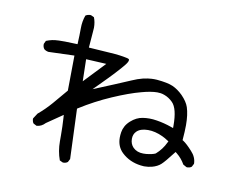

<svg xmlns="http://www.w3.org/2000/svg" viewBox="-81 -836 1161 957"><g transform="rotate(10 500.0 -358.0)"><path d="M421.9 -506.3 321.3 -400.4 318.8 -511.7ZM695.3 -98.6Q688.5 -98.1 680.7 -98.1Q648.9 -98.1 628.9 -117.7Q612.3 -134.8 612.3 -160.6Q612.3 -184.1 627 -198.7Q646 -217.8 684.6 -217.8Q720.7 -217.8 759.3 -199.7Q773.9 -192.9 787.6 -183.6L793.9 -179.7L790.5 -173.3Q773.4 -136.7 742.2 -109.4Q728 -102.1 695.3 -98.6ZM261.2 -115.2V-86.4Q261.2 -36.1 277.3 7.8L292.5 15.1Q294.4 15.6 295.9 15.6Q309.6 15.6 318.4 8.3L326.7 -7.8L316.9 -261.2L320.8 -263.7Q395.5 -311 477.1 -346.4Q558.6 -381.8 618.2 -397.5Q666 -410.6 697.3 -410.6Q705.1 -410.6 714.4 -409.4Q723.6 -408.2 734.9 -403.8Q757.3 -395.5 776.4 -376.5Q805.2 -347.7 805.2 -260.7V-249L793.9 -252.9Q756.8 -266.1 719.2 -272Q699.2 -275.4 681.6 -275.4Q664.1 -275.4 648.4 -272.9Q616.2 -268.6 587.4 -242.7Q572.3 -229 564.5 -214.1Q556.6 -199.2 554.2 -184.1Q551.8 -168.9 551.8 -156.2Q551.8 -110.8 582 -82Q621.1 -44.9 678.7 -37.6Q688.5 -36.1 695.3 -36.1Q716.8 -36.1 735.4 -41Q762.7 -48.3 779.3 -63.5Q796.4 -79.1 833 -127L838.4 -133.8L845.2 -128.4Q870.6 -107.9 887.2 -78.6L904.8 -68.8Q906.7 -68.4 910.6 -68.4Q914.6 -68.4 920.2 -70.1Q925.8 -71.8 930.7 -75.7L939 -91.8Q938.5 -125.5 912.6 -152.8Q885.3 -183.1 866.7 -195.3L862.3 -197.8Q866.2 -244.1 866.2 -274.4Q866.2 -327.6 854.5 -363.8Q845.7 -390.6 817.4 -419.4Q792.5 -443.8 765.9 -455.6Q739.3 -467.3 684.1 -472.2Q676.3 -472.7 670.7 -472.7Q665 -472.7 657.7 -472.4Q650.4 -472.2 638.4 -470.5Q626.5 -468.8 613.8 -465.8Q588.4 -459.5 561 -447.3Q490.7 -417 376 -370.1L405.3 -399.4Q486.8 -481 517.6 -520Q529.8 -535.6 529.8 -543.9Q529.8 -545.4 529.8 -546.4L528.3 -548.8Q524.9 -551.8 517.1 -553.2Q482.4 -561 431.9 -564Q381.3 -566.9 322.3 -571.3L328.6 -651.4Q330.1 -663.1 330.1 -672.9Q330.1 -701.7 320.8 -724.6L305.2 -731.9Q303.2 -732.4 299.3 -732.4Q295.4 -732.4 289.3 -730.7Q283.2 -729 277.3 -725.1Q266.1 -694.3 266.1 -659.7Q266.1 -625 263.7 -578.1Q220.7 -580.1 200 -580.1Q179.2 -580.1 169.2 -579.8Q159.2 -579.6 151.1 -578.6Q143.1 -577.6 135.3 -576.2Q120.1 -572.8 105.5 -566.9L98.1 -551.3Q97.7 -549.3 97.7 -547.9Q97.7 -533.7 105.5 -524.4Q114.7 -517.1 127.4 -515.1L258.3 -519.5L256.3 -341.8Q225.1 -304.2 193.8 -268.1Q162.6 -231.9 127.4 -202.6L109.9 -175.8Q109.4 -174.3 109.4 -171.6Q109.4 -168.9 110.4 -165Q111.3 -156.7 116.7 -150.4L132.8 -142.1Q157.2 -143.1 176.3 -163.6L257.3 -219.2L258.3 -204.6Q261.2 -160.6 261.2 -115.2Z"/></g></svg>

Font: NaikaiFont
Style: Light
Weight: 300
Version: Version 1.89